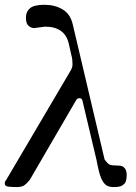

<svg xmlns="http://www.w3.org/2000/svg" viewBox="-46 -757 558 789"><path d="M138.7 -647.5 94.7 -641.6Q82 -641.6 71.3 -650.9Q60.5 -660.2 60.5 -684.6Q60.5 -709 77.1 -723.1Q93.8 -737.3 136.7 -737.3Q179.7 -737.3 211.4 -718.3Q243.2 -699.2 252.9 -657.2L383.8 -101.6Q398.4 -82 405.3 -80.1Q414.1 -77.1 426.8 -77.1Q439.5 -77.1 447.3 -76.2Q455.1 -75.2 460.9 -71.3Q474.6 -61.5 474.6 -39.1Q474.6 -17.6 468.8 -6.8Q464.8 0 455.1 5.9Q445.3 11.7 420.9 11.7Q398.4 11.7 387.2 1.5Q376 -8.8 369.1 -26.4Q360.4 -46.9 350.6 -99.6L292 -346.7Q288.1 -353.5 280.3 -353.5Q272.5 -353.5 267.6 -346.7L76.2 -17.6Q62.5 -1 52.2 5.4Q42 11.7 21.5 11.7Q1 11.7 -12.7 9.8Q-26.4 7.8 -26.4 -2Q-26.4 -11.7 -20.5 -17.6L240.2 -460Q252 -478.5 252 -491.2Q252 -514.6 248 -527.3L236.3 -579.1Q219.7 -647.5 138.7 -647.5Z"/></svg>

Font: Menaion Unicode
Style: Regular
Weight: 400
Designer: Aleksandr Andreev
Foundry: Ponomar Technologies, Inc.
Version: 2.0